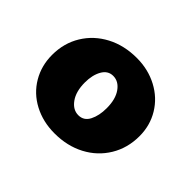

<svg xmlns="http://www.w3.org/2000/svg" viewBox="-92 -793 621 621"><g transform="rotate(45 218.5 -482.5)"><path d="M24 -476Q24 -530 50 -572.5Q76 -615 121.5 -639Q167 -663 225 -663Q277 -663 319.5 -640.5Q362 -618 386 -578.5Q410 -539 410 -490Q410 -436 384 -393Q358 -350 312.5 -326Q267 -302 209 -302Q156 -302 113.5 -324.5Q71 -347 47.5 -387Q24 -427 24 -476ZM271 -479Q271 -520 254 -544Q237 -568 212 -568Q188 -568 175 -545Q162 -522 162 -488Q162 -447 179.5 -422.5Q197 -398 222 -398Q247 -398 259 -421.5Q271 -445 271 -479Z"/></g></svg>

Font: Ysabeau Heavy
Style: Regular
Weight: 800
Designer: Christian Thalmann (Catharsis Fonts)
Version: Version 0.003